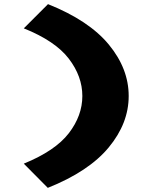

<svg xmlns="http://www.w3.org/2000/svg" viewBox="-20 -722 762 928"><path d="M211 186 95 69Q247 7 312.5 -78Q378 -163 378 -258Q378 -353 312.5 -438.5Q247 -524 95 -585L212 -702Q410 -623 506 -506.5Q602 -390 602 -258Q602 -126 505.5 -9.5Q409 107 211 186Z"/></svg>

Font: Lexend Zetta Black
Style: Regular
Weight: 900
Designer: Bonnie Shaver-Troup, Thomas Jockin
Foundry: Lexend
Version: Version 1.007